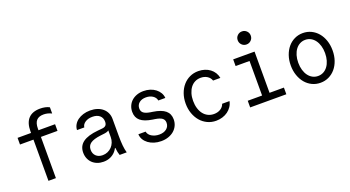

<svg xmlns="http://www.w3.org/2000/svg" viewBox="-54 -1404 3708 2035"><g transform="rotate(-20 1800.0 -386.5)"><path d="M233 0H317V-464.8H504V-540H317V-559Q317 -620.2 343.1 -649.7Q369.2 -679.2 423.4 -679.2Q446.2 -679.2 468.8 -673.8Q491.4 -668.4 514 -657.2V-727.2Q492.8 -738.8 466.3 -744.4Q439.8 -750 410 -750Q322.6 -750 277.8 -701.8Q233 -653.6 233 -559V-540H81V-464.8H233Z M1011.8 -384.6Q1011.8 -356.8 998.7 -342.8Q985.6 -328.8 957.2 -326.2L907.4 -321.4Q792.2 -310.4 736.5 -269.5Q680.8 -228.6 680.8 -154.2Q680.8 -117.8 693.5 -87.6Q706.2 -57.4 728.9 -35.7Q751.6 -14 783.3 -2Q815 10 852.8 10Q895.6 10 930.3 -5.5Q965 -21 989.4 -49.1Q1013.8 -77.2 1027.3 -116.8Q1040.8 -156.4 1040.8 -205.6L988.4 -85.6H1018.4Q1020.8 -59 1025.2 -37.9Q1029.6 -16.8 1035.8 0H1115.8Q1105.2 -35.4 1100.5 -82.5Q1095.8 -129.6 1095.8 -193V-384.4Q1095.8 -421.6 1081.7 -452.1Q1067.6 -482.6 1042.1 -504.4Q1016.6 -526.2 981 -538.1Q945.4 -550 901.4 -550Q859 -550 823.2 -538.9Q787.4 -527.8 760.6 -508.3Q733.8 -488.8 718.1 -461.4Q702.4 -434 701.2 -402H783.4Q787.6 -436.2 820.3 -457.5Q853 -478.8 901.2 -478.8Q952.8 -478.8 982.3 -453.7Q1011.8 -428.6 1011.8 -384.6ZM1011.8 -313V-210Q1011.8 -177.8 1000.7 -150.1Q989.6 -122.4 970.2 -102.2Q950.8 -82 924.2 -70.3Q897.6 -58.6 867.6 -58.6Q821 -58.6 793.2 -85.2Q765.4 -111.8 765.4 -155.6Q765.4 -202.8 801.2 -227.8Q837 -252.8 916.2 -262.6L963.8 -268.4Q1004 -273.4 1023 -295Q1042 -316.6 1042 -359.8Z M1297.2 -138Q1298.4 -105.4 1314.7 -77.8Q1331 -50.2 1358.6 -29.7Q1386.2 -9.2 1423.1 2.4Q1460 14 1502.4 14Q1546.4 14 1583.5 1.1Q1620.6 -11.8 1647.1 -34.6Q1673.6 -57.4 1688.5 -89.3Q1703.4 -121.2 1703.4 -158.8Q1703.4 -222.4 1659.7 -258.9Q1616 -295.4 1522.4 -309.4L1497.8 -313Q1445.4 -321.6 1422.4 -339.6Q1399.4 -357.6 1399.4 -390.4Q1399.4 -430 1428.2 -454.1Q1457 -478.2 1504.6 -478.2Q1549.8 -478.2 1581.4 -456.9Q1613 -435.6 1618.4 -402H1697.4Q1695.2 -434 1679.3 -460.9Q1663.4 -487.8 1637.4 -507.8Q1611.4 -527.8 1577 -538.9Q1542.6 -550 1502.6 -550Q1461.2 -550 1427.1 -537.6Q1393 -525.2 1368.5 -503Q1344 -480.8 1330.4 -449.9Q1316.8 -419 1316.8 -382Q1316.8 -318.4 1359.2 -282.4Q1401.6 -246.4 1492.2 -232.4L1516.8 -228.8Q1572.4 -220.2 1596.2 -202.2Q1620 -184.2 1620 -151Q1620 -109.2 1588.7 -84Q1557.4 -58.8 1505.8 -58.8Q1481 -58.8 1459.1 -65Q1437.2 -71.2 1420.2 -81.6Q1403.2 -92 1392.4 -106.7Q1381.6 -121.4 1379 -138Z M2242.2 -138Q2231.2 -104.2 2199.6 -84.7Q2168 -65.2 2125.2 -65.2Q2088.8 -65.2 2058.7 -80.1Q2028.6 -95 2007.5 -122Q1986.4 -149 1974.8 -187.2Q1963.2 -225.4 1963.2 -271.6Q1963.2 -316.8 1974.6 -354.2Q1986 -391.6 2006.4 -418.4Q2026.8 -445.2 2056 -460Q2085.2 -474.8 2121.2 -474.8Q2162.8 -474.8 2193.8 -455.3Q2224.8 -435.8 2236 -402H2318.2Q2312.2 -435 2295.1 -462.4Q2278 -489.8 2252 -509.3Q2226 -528.8 2192.6 -539.4Q2159.2 -550 2121.2 -550Q2068.4 -550 2024.1 -529.2Q1979.8 -508.4 1947.7 -471.1Q1915.6 -433.8 1897.4 -382.8Q1879.2 -331.8 1879.2 -271.2Q1879.2 -210.8 1897.6 -159.3Q1916 -107.8 1948.4 -70.1Q1980.8 -32.4 2025.6 -11.2Q2070.4 10 2123.2 10Q2160.8 10 2194.8 -0.6Q2228.8 -11.2 2255.5 -30.7Q2282.2 -50.2 2300.5 -77.6Q2318.8 -105 2325.2 -138Z M2508 0H2916V-75.2H2754V-540H2513V-464.8H2670V-75.2H2508ZM2627.2 -713.6Q2627.2 -682.8 2648.6 -661.4Q2669.9 -640 2700.8 -640Q2731.6 -640 2753 -661.4Q2774.4 -682.7 2774.4 -713.6Q2774.4 -744.4 2753 -765.8Q2731.7 -787.2 2700.8 -787.2Q2670 -787.2 2648.6 -765.8Q2627.2 -744.5 2627.2 -713.6Z M3300.1 10Q3351.2 10 3394.5 -11Q3437.8 -32 3469.2 -69.2Q3500.6 -106.4 3518.2 -157.8Q3535.8 -209.1 3535.8 -270Q3535.8 -330.9 3518.2 -382.2Q3500.6 -433.6 3469.2 -470.8Q3437.8 -508 3394.5 -529Q3351.1 -550 3300.2 -550Q3249.2 -550 3205.8 -528.9Q3162.3 -507.9 3131.2 -470.7Q3100 -433.6 3082.1 -382.2Q3064.2 -330.9 3064.2 -270Q3064.2 -209.1 3082.1 -157.8Q3100 -106.4 3131.1 -69.3Q3162.3 -32.1 3205.7 -11.1Q3249.1 10 3300.1 10ZM3299.8 -66.4Q3267 -66.4 3239 -81.3Q3211 -96.1 3191 -123.2Q3171 -150.2 3159.9 -187.6Q3148.8 -225 3148.8 -270Q3148.8 -315 3159.9 -352.4Q3171 -389.8 3191 -416.8Q3211 -443.9 3239 -458.7Q3267 -473.6 3299.8 -473.6Q3333.6 -473.6 3361.4 -458.7Q3389.2 -443.8 3409.1 -416.8Q3429.1 -389.8 3440.1 -352.4Q3451.2 -315 3451.2 -270Q3451.2 -225 3440.1 -187.6Q3429.1 -150.2 3409.1 -123.2Q3389.2 -96.2 3361.4 -81.3Q3333.6 -66.4 3299.8 -66.4Z"/></g></svg>

Font: CommitMonoV142 ExtLt
Style: Regular
Weight: 200
Monospace: yes
Designer: Eigil Nikolajsen
Foundry: Eigil Nikolajsen
Version: Version 1.142